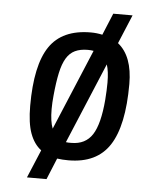

<svg xmlns="http://www.w3.org/2000/svg" viewBox="-50 -632 610 763"><g transform="rotate(5 255.0 -250.0)"><path d="M459 -316Q459 -150 408 -71.5Q357 7 244 7Q220 7 199 4L164 89H86L133 -23Q104 -45 89 -86Q74 -127 74 -196Q74 -358 124.5 -432.5Q175 -507 289 -507Q312 -507 335 -502L371 -589H448L400 -474Q459 -427 459 -316ZM160 -190Q160 -141 171 -113L306 -435Q301 -436 295 -436.5Q289 -437 283 -437Q253 -437 232 -427Q211 -417 197.5 -394.5Q184 -372 176 -335Q168 -298 163 -245Q160 -215 160 -190ZM369 -245Q372 -284 372 -314Q372 -359 363 -386L228 -64Q233 -63 238.5 -63Q244 -63 250 -63Q306 -63 333.5 -105.5Q361 -148 369 -245Z"/></g></svg>

Font: Share
Style: Italic
Weight: 400
Version: Version 1.002